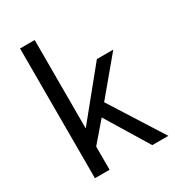

<svg xmlns="http://www.w3.org/2000/svg" viewBox="-189 -908 931 1020"><g transform="rotate(-30 276.0 -398.0)"><path d="M91.8 0V-795.9H181.6V-255.9H183.6L417 -543H517.6L335.9 -325.2L542 0H443.4L284.2 -261.7L181.6 -142.6V0Z"/></g></svg>

Font: Gen Shin Gothic Regular
Style: Regular
Weight: 400
Designer: [Source Han Sans]
Ryoko NISHIZUKA  (kana & ideographs); Paul D. Hunt (Latin, Greek & Cyrillic); Wenlong ZHANG  (bopomofo
Version: Version 1.002.20150607